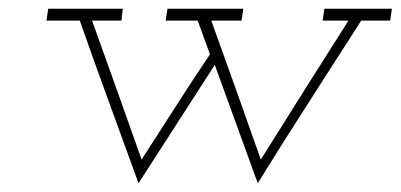

<svg xmlns="http://www.w3.org/2000/svg" viewBox="-20 -395 914 438"><path d="M720 -375 716 -348H775Q724 -268 674.5 -189.5Q625 -111 575 -31Q547 -110 519 -189Q491 -268 462 -348H531L535 -375H362L358 -348H431L459 -271Q419 -212 379.5 -150Q340 -88 303 -31Q275 -110 247 -189Q219 -268 190 -348H257L260 -375H90L86 -348H162Q195 -254 228.5 -162.5Q262 -71 296 23L470 -247L568 23Q626 -71 685 -162.5Q744 -254 804 -348H870L874 -375Z"/></svg>

Font: Josefin Slab Thin Light
Style: Italic
Weight: 300
Italic angle: -12°
Version: Version 2.000